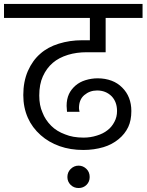

<svg xmlns="http://www.w3.org/2000/svg" viewBox="-47 -760 735 963"><path d="M668 -669.9H482.9V-498H388.2Q336.9 -498 293.9 -484.9Q248 -470.7 217.8 -444.8Q186.5 -418 168 -377Q149.9 -337.4 149.9 -280.8Q149.9 -231.4 166 -195.8Q179.7 -159.2 210 -128.9Q237.8 -101.1 279.8 -85.9Q318.4 -69.8 372.1 -69.8Q407.2 -69.8 439 -80.1Q470.2 -89.4 492.2 -106.9Q513.2 -122.6 526.9 -148.9Q540 -172.9 540 -203.1Q540 -248.5 513.2 -276.9Q483.9 -306.2 439.9 -306.2Q403.3 -306.2 376 -283.2Q349.1 -260.7 349.1 -217.8Q349.1 -210.9 350.1 -208Q350.1 -205.1 352.1 -199.2H289.1Q288.1 -204.1 288.1 -213.9Q287.1 -218.8 287.1 -229Q287.1 -262.7 298.8 -288.1Q309.6 -311.5 332 -331.1Q353 -349.1 381.8 -357.9Q412.1 -367.2 442.9 -367.2Q480.5 -367.2 513.2 -355Q543 -343.8 565.9 -320.8Q588.9 -297.9 600.1 -269Q611.8 -239.3 611.8 -203.1Q611.8 -156.2 596.2 -123Q579.6 -87.9 547.9 -62Q514.6 -34.7 472.2 -22Q424.3 -7.8 371.1 -7.8Q305.7 -7.8 252 -26.9Q197.3 -46.4 157.2 -82Q114.3 -120.1 92.8 -168.9Q69.8 -220.7 69.8 -283.2Q69.8 -350.6 92.8 -403.8Q116.7 -457.5 154.8 -490.2Q192.4 -523.9 248 -541Q303.2 -558.1 363.8 -558.1H403.8V-669.9H-26.9V-740.2H668ZM291 127.9Q291 104 307.1 87.9Q324.2 70.8 347.2 70.8Q370.1 70.8 387.2 87.9Q402.8 103.5 402.8 127.9Q402.8 151.4 387.2 167Q371.1 183.1 347.2 183.1Q323.2 183.1 307.1 167Q291 150.9 291 127.9Z"/></svg>

Font: PoppinsZ
Style: Regular
Weight: 400
Designer: Ninad Kale (Devanagari), Jonny Pinhorn (Latin)
Foundry: Indian Type Foundry
Version: Version 3.002;FEAKit 1.0